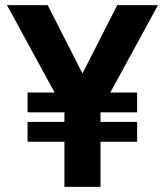

<svg xmlns="http://www.w3.org/2000/svg" viewBox="-20 -725 640 745"><path d="M230 -175H87V-252H230V-289H87V-366H192L7 -705H165L300 -440L435 -705H593L408 -366H512V-289H370V-252H512V-175H370V0H230Z"/></svg>

Font: Oak Sans
Style: Bold
Weight: 700
Designer: Erik Kennedy, Walven
Foundry: Erik Kennedy, Walven
Version: Version 1.000